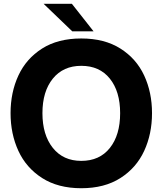

<svg xmlns="http://www.w3.org/2000/svg" viewBox="-20 -982 863 1018"><path d="M36 -382Q36 -492 77.5 -581.5Q119 -671 203 -724.5Q287 -778 411 -778Q534 -778 618.5 -724.5Q703 -671 744.5 -581.5Q786 -492 786 -382Q786 -272 744.5 -182Q703 -92 618.5 -38Q534 16 411 16Q288 16 203.5 -38Q119 -92 77.5 -182Q36 -272 36 -382ZM617 -382Q617 -497 562.5 -565Q508 -633 411 -633Q315 -633 260 -565Q205 -497 205 -382Q205 -267 260 -198Q315 -129 411 -129Q508 -129 562.5 -197.5Q617 -266 617 -382ZM361 -962 476 -816H363L211 -962Z"/></svg>

Font: Open Sauce Sans ExtraBold
Style: Regular
Weight: 800
Designer: Alfredo Marco Pradil
Foundry: Creative Sauce Fz LLC
Version: Version 1.477